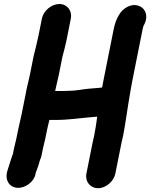

<svg xmlns="http://www.w3.org/2000/svg" viewBox="-20 -770 768 982"><path d="M318.7 -557 342.3 -675C350.2 -714.8 323.9 -749.5 283.6 -749.5C243.5 -749.5 202.3 -715.1 194.3 -675L176.7 -587C169.9 -553.2 160.5 -518 151.6 -481.3L132.8 -387C125.9 -352.7 116.5 -321.7 110.4 -284.8L90.8 -187C85.1 -158.5 77.4 -129.7 71.7 -101L64.5 -65C60.6 -45.5 55.2 -28.6 51.3 -9L46 17.6C43.8 23 41.3 29.8 39.5 35.5L33 55.5C28.4 69.6 22.4 88.1 18.1 102.6C3.6 147.4 25 187 68 190.5C107.3 193.7 153.3 161.2 161.1 122L162.7 114C169.3 95.7 179.6 69.8 182.7 54C183.2 51.4 184.3 48.2 186.1 44.4C190.8 34.9 193 22.6 195.1 12L199.1 -8C202.6 -25.3 208.1 -43.2 212.5 -65L220.1 -103C223.4 -119.6 228 -136.8 232.6 -156.5H264.2C329.3 -156.5 386.9 -165.9 444.1 -170.5L468.6 -172.6C471.8 -172.9 472.4 -172.9 477.3 -173.4C473.1 -142.6 468.4 -109.9 462.1 -78.3C458.8 -64.8 455.7 -51 453.3 -39L421.9 118C413.9 158.1 441.5 192.5 481.6 192.5C521.9 192.5 562 157.8 569.9 118L601.3 -39C603.5 -50.2 607 -62.7 609.7 -76C620.6 -131 627.3 -185.3 636.5 -240.4L646.1 -298.4C649.4 -318.3 652.7 -336.8 656.2 -354L710.1 -624C710.6 -626.6 712.9 -633.3 713.8 -637.6C741.3 -683.5 725.5 -723.5 696.2 -737.5C653.2 -758 605.6 -726.8 587.3 -691.4C575 -672.1 566.3 -645.2 561.5 -621L508.2 -354C506.1 -343.6 504.3 -333.7 502.4 -322.6C497.3 -321.9 489 -320.8 484.9 -320.5L436.1 -316.5C400.7 -313.6 369.8 -305.5 333 -305.5C318.4 -305.5 305 -304.5 293.8 -304.5H262C267 -330.9 275.1 -358.8 280.8 -387L299.3 -479.7C305.8 -506.1 313.6 -531.6 318.7 -557Z"/></svg>

Font: Smoothie
Style: SeBdIt
Weight: 600
Foundry: Cannot Into Space Fonts
Version: Version 0.8